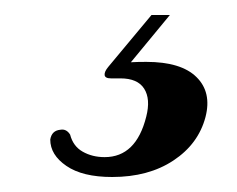

<svg xmlns="http://www.w3.org/2000/svg" viewBox="-20 -24 316 256"><path d="M182 -4H206.5L154.5 59Q163 58.5 175 58.5Q221.5 58.5 242 78.8Q262.5 99 254 132Q244.5 168 211.2 190Q178 212 129.5 212Q90 212 68.5 197.2Q47 182.5 47 162Q49 150 60.5 149Q68.5 147.5 73.5 155.5Q77.5 171 90.2 178.2Q103 185.5 119.5 185.5Q161.5 185.5 175 131.5Q181 108 172.2 94.2Q163.5 80.5 140.5 80.5H128Q120 80.5 119.5 76Q119 71.5 124.5 65Z"/></svg>

Font: Fraunces 72pt S000 SemiBold
Style: Italic
Weight: 600
Italic angle: -16°
Version: Version 1.000; ttfautohint (v1.8.3)